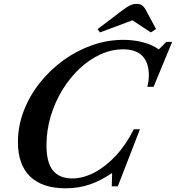

<svg xmlns="http://www.w3.org/2000/svg" viewBox="-20 -982 928 1012"><path d="M326 10.5Q203.5 10.5 139 -51.5Q74.5 -113.5 74.5 -233Q74.5 -317.5 105 -397Q135.5 -476.5 189.2 -544.5Q243 -612.5 313.5 -663.8Q384 -715 465 -743.5Q546 -772 630.5 -772Q685 -772 734 -759Q783 -746 817 -721.5L857 -761.5H887.5L789.5 -524.5H756.5Q764.5 -555.5 764.5 -584.5Q764.5 -651.5 730.8 -686.8Q697 -722 628.5 -722Q567.5 -722 508.8 -695Q450 -668 398.8 -619.8Q347.5 -571.5 308.5 -507.5Q269.5 -443.5 247.2 -369.2Q225 -295 225 -216Q225 -125 259.2 -83.2Q293.5 -41.5 361 -41.5Q417.5 -41.5 476.8 -72.2Q536 -103 590 -160.8Q644 -218.5 685 -300.5H717.5L601 0H569L571 -68.5H568Q513 -30.5 453.8 -10Q394.5 10.5 326 10.5ZM506.5 -811 494.5 -828.5 627.5 -929.5Q651 -947 666.5 -954.2Q682 -961.5 699.5 -961.5Q717.5 -961.5 728.2 -954.2Q739 -947 748.5 -929.5L802.5 -829L775 -811L678 -875Z"/></svg>

Font: Libre Caslon Text SemiBold Italic
Style: Regular
Weight: 600
Italic angle: -22.583°
Designer: Pablo Impallari, Rodrigo Fuenzalida, Katja Schimmel
Foundry: Pablo Impallari, Rodrigo Fuenzalida
Version: Version 2.000